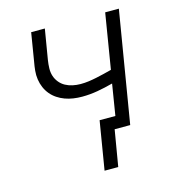

<svg xmlns="http://www.w3.org/2000/svg" viewBox="-105 -620 810 882"><g transform="rotate(-15 300.0 -179.0)"><path d="M284 172 322 -58H397L421 -206Q384 -196 347 -189.5Q310 -183 273 -183Q252 -183 231.5 -186Q211 -189 192 -196Q173 -203 156.5 -214Q140 -225 127.5 -240Q115 -255 107 -273.5Q99 -292 96 -312.5Q93 -333 95 -354Q97 -375 101 -396L123 -530H188L164 -386Q161 -367 160.5 -347.5Q160 -328 165.5 -311Q171 -294 182.5 -280Q194 -266 209.5 -257.5Q225 -249 243.5 -245Q262 -241 281 -241Q281 -241 281.5 -241Q282 -241 282 -241Q301 -241 319.5 -243.5Q338 -246 357 -250Q376 -254 394.5 -258.5Q413 -263 432 -268L475 -530H540L452 0H378L349 172Z"/></g></svg>

Font: Iosevka Curly LtExObl
Style: Regular
Weight: 300
Width: 7
Italic angle: -9°
Monospace: yes
Designer: Belleve Invis
Foundry: Belleve Invis
Version: Version 11.1.0; ttfautohint (v1.8.3)